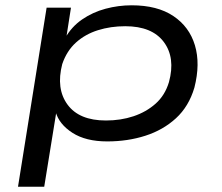

<svg xmlns="http://www.w3.org/2000/svg" viewBox="-20 -525 837 725"><path d="M48 180 156 -496H248L230 -381H226Q250 -424 290 -451.5Q330 -479 378.5 -492Q427 -505 477 -505Q574 -505 634.5 -464.5Q695 -424 716 -354Q737 -284 714 -194Q693 -123 644.5 -78.5Q596 -34 529 -12.5Q462 9 385 9Q304 9 253.5 -23.5Q203 -56 190 -103L193 -104L147 180ZM380 -70Q436 -70 484 -86Q532 -102 567.5 -133.5Q603 -165 618 -215Q643 -307 598.5 -366.5Q554 -426 453 -426Q398 -426 350 -411Q302 -396 267 -364.5Q232 -333 215 -283Q191 -190 235 -130Q279 -70 380 -70Z"/></svg>

Font: Nunito Sans 7pt Expanded
Style: Italic
Weight: 400
Width: 7
Italic angle: -9°
Designer: Vernon Adams
Foundry: Vernon Adams
Version: Version 3.101;gftools[0.9.27]